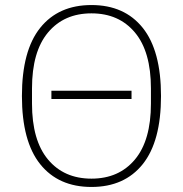

<svg xmlns="http://www.w3.org/2000/svg" viewBox="-20 -730 726 762"><path d="M343 12Q212 12 139.5 -78.5Q67 -169 67 -349Q67 -529 139.5 -619.5Q212 -710 343 -710Q474 -710 546.5 -619.5Q619 -529 619 -349Q619 -169 546.5 -78.5Q474 12 343 12ZM343 -21Q452 -21 515.5 -97Q579 -173 579 -319V-379Q579 -525 515.5 -601Q452 -677 343 -677Q234 -677 170.5 -601Q107 -525 107 -379V-319Q107 -173 170.5 -97Q234 -21 343 -21ZM184 -337V-370H502V-337Z"/></svg>

Font: IBM Plex Sans ExtLt
Style: Regular
Weight: 200
Designer: Mike Abbink, Paul van der Laan, Pieter van Rosmalen
Foundry: Bold Monday
Version: Version 3.005